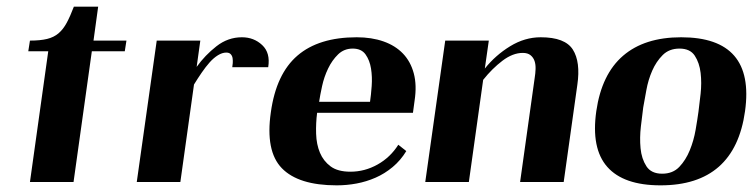

<svg xmlns="http://www.w3.org/2000/svg" viewBox="-20 -547 2263 577"><path d="M65 -393 70 -425Q101 -425 121.5 -430Q142 -435 156 -447Q170 -459 180.5 -478.5Q191 -498 202 -527H275L261 -425H360L355 -393H256L201 0H70L125 -393Z M391 0 451 -425H582L571 -346Q596 -381 630.5 -408Q665 -435 707 -435Q743 -435 768 -411.5Q793 -388 786 -345H678Q679 -350 679.5 -357.5Q680 -365 679 -372Q678 -379 673.5 -384Q669 -389 660 -389Q648 -389 635 -381Q622 -373 610 -359.5Q598 -346 586 -328.5Q574 -311 563 -293L522 0Z M1052 -435Q1097 -435 1132.5 -422.5Q1168 -410 1191 -386Q1214 -362 1223.5 -326.5Q1233 -291 1226 -245L1221 -208H933Q929 -177 930 -145Q931 -113 941.5 -88Q952 -63 973.5 -47Q995 -31 1033 -31Q1076 -31 1114.5 -52.5Q1153 -74 1177 -112L1201 -93Q1184 -65 1160 -45Q1136 -25 1108.5 -13Q1081 -1 1051.5 4.5Q1022 10 992 10Q877 10 827 -41.5Q777 -93 794 -210Q810 -325 874 -380Q938 -435 1052 -435ZM1092 -241Q1095 -261 1097 -288.5Q1099 -316 1095 -341Q1091 -366 1078.5 -383.5Q1066 -401 1040 -401Q1014 -401 996 -383.5Q978 -366 966 -341Q954 -316 948 -288.5Q942 -261 939 -241Z M1318 -425H1449L1437 -341Q1469 -381 1513 -408Q1557 -435 1605 -435Q1678 -435 1701.5 -398Q1725 -361 1715 -292L1674 0H1543L1587 -314Q1589 -326 1589.5 -339.5Q1590 -353 1586.5 -363.5Q1583 -374 1574.5 -381Q1566 -388 1551 -388Q1521 -388 1490 -364.5Q1459 -341 1432 -307L1389 0H1258Z M1772 -213Q1788 -324 1852.5 -379.5Q1917 -435 2027 -435Q2250 -435 2219 -213Q2188 10 1965 10Q1854 10 1805 -45.5Q1756 -101 1772 -213ZM1970 -25Q2002 -25 2021.5 -45.5Q2041 -66 2053 -95.5Q2065 -125 2070.5 -157Q2076 -189 2079 -211Q2082 -233 2085.5 -265.5Q2089 -298 2085.5 -328Q2082 -358 2068 -379.5Q2054 -401 2022 -401Q1991 -401 1971.5 -381.5Q1952 -362 1940 -334.5Q1928 -307 1922.5 -276.5Q1917 -246 1913 -224Q1910 -201 1906 -167Q1902 -133 1905 -101.5Q1908 -70 1922.5 -47.5Q1937 -25 1970 -25Z"/></svg>

Font: Gamine
Style: Bold Italic
Weight: 700
Designer: Tapiwanashe Sebastian Garikayi
Version: Version 1.000